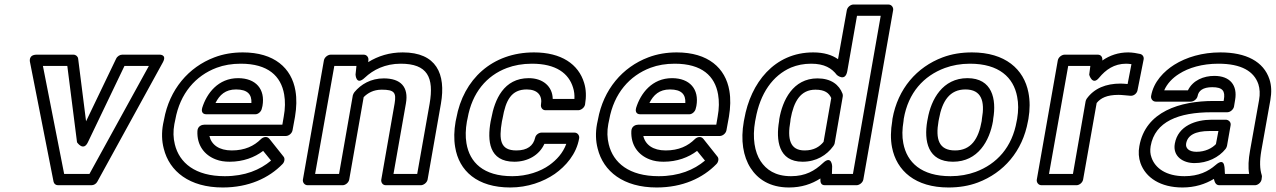

<svg xmlns="http://www.w3.org/2000/svg" viewBox="-20 -795 5648 850"><path d="M369 -165 531 -503H639L376 -25H264L170 -503H278L321 -165C321 -165 349 -123 369 -165ZM361 -258 326 -535C325 -545 316 -553 305 -553H143C103 -553 113 -519 113 -519L217 9C219 19 227 25 237 25H385C395 25 406 19 411 9L701 -519C721 -556 684 -553 684 -553H521C511 -553 499 -546 494 -535Z M1180 -84C1131 -43 1065 -15 975 -15C844 -15 774 -74 754 -156C747 -184 746 -214 752 -246L756 -265C777 -382 846 -460 939 -495C971 -507 1007 -513 1046 -513C1167 -513 1224 -458 1238 -377C1243 -348 1243 -315 1236 -278L1230 -243H884C874 -243 855 -237 854 -215C851 -152 885 -108 936 -89C954 -82 974 -79 997 -79C1056 -79 1107 -98 1145 -127ZM907 -193H1246C1257 -193 1272 -203 1275 -218L1286 -278C1293 -320 1294 -358 1288 -393C1271 -494 1194 -563 1055 -563C1011 -563 968 -556 929 -541C815 -498 730 -399 706 -265L702 -246C695 -208 696 -171 705 -137C730 -36 819 35 966 35C1080 35 1170 -6 1231 -69C1239 -77 1243 -93 1235 -102L1173 -180C1161 -195 1143 -187 1135 -179C1105 -149 1064 -129 1006 -129C950 -129 916 -154 907 -193ZM1142 -326C1155 -400 1113 -449 1034 -449C946 -449 895 -382 875 -317C872 -307 872 -289 894 -289H1110C1125 -289 1137 -303 1139 -314ZM1093 -339H934C952 -375 978 -399 1025 -399C1076 -399 1095 -377 1093 -339Z M1679 -448C1622 -448 1578 -422 1549 -387C1546 -383 1543 -377 1542 -373L1481 -25H1375L1460 -503H1558L1554 -465C1554 -465 1556 -414 1595 -451C1632 -486 1685 -513 1754 -513C1873 -513 1902 -452 1882 -336L1827 -25H1722L1777 -337C1790 -410 1754 -448 1679 -448ZM1670 -398C1726 -398 1735 -385 1727 -337L1668 0C1666 11 1673 25 1688 25H1843C1854 25 1870 15 1873 0L1932 -336C1955 -468 1912 -563 1763 -563C1704 -563 1654 -547 1610 -520L1611 -530C1612 -541 1604 -553 1590 -553H1444C1433 -553 1417 -543 1414 -528L1321 0C1319 11 1327 25 1342 25H1497C1508 25 1523 15 1526 0L1590 -365C1608 -383 1633 -398 1670 -398Z M2152 -257C2137 -173 2144 -79 2257 -79C2315 -79 2367 -107 2390 -158H2487C2472 -117 2444 -87 2412 -64C2373 -36 2314 -15 2248 -15C2120 -15 2059 -76 2045 -161C2040 -191 2041 -222 2047 -257L2050 -271C2070 -385 2134 -460 2224 -494C2256 -506 2293 -513 2335 -513C2442 -513 2498 -470 2517 -407C2522 -392 2524 -374 2523 -357H2427C2426 -413 2383 -449 2321 -449C2210 -449 2170 -354 2155 -271ZM2000 -271 1997 -257C1990 -217 1989 -179 1995 -144C2012 -38 2093 35 2239 35C2316 35 2385 10 2436 -25C2484 -59 2532 -112 2544 -183C2546 -194 2538 -208 2523 -208H2378C2366 -208 2352 -199 2349 -185C2341 -150 2315 -129 2266 -129C2195 -129 2188 -175 2202 -257L2205 -271C2219 -352 2244 -399 2312 -399C2360 -399 2382 -372 2375 -332C2373 -321 2380 -307 2395 -307H2540C2551 -307 2567 -317 2570 -332C2576 -367 2575 -399 2566 -428C2541 -511 2465 -563 2344 -563C2159 -563 2031 -444 2000 -271Z M3101 -84C3052 -43 2986 -15 2896 -15C2765 -15 2695 -74 2675 -156C2668 -184 2667 -214 2673 -246L2677 -265C2698 -382 2767 -460 2860 -495C2892 -507 2928 -513 2967 -513C3088 -513 3145 -458 3159 -377C3164 -348 3164 -315 3157 -278L3151 -243H2805C2795 -243 2776 -237 2775 -215C2772 -152 2806 -108 2857 -89C2875 -82 2895 -79 2918 -79C2977 -79 3028 -98 3066 -127ZM2828 -193H3167C3178 -193 3193 -203 3196 -218L3207 -278C3214 -320 3215 -358 3209 -393C3192 -494 3115 -563 2976 -563C2932 -563 2889 -556 2850 -541C2736 -498 2651 -399 2627 -265L2623 -246C2616 -208 2617 -171 2626 -137C2651 -36 2740 35 2887 35C3001 35 3091 -6 3152 -69C3160 -77 3164 -93 3156 -102L3094 -180C3082 -195 3064 -187 3056 -179C3026 -149 2985 -129 2927 -129C2871 -129 2837 -154 2828 -193ZM3063 -326C3076 -400 3034 -449 2955 -449C2867 -449 2816 -382 2796 -317C2793 -307 2793 -289 2815 -289H3031C3046 -289 3058 -303 3060 -314ZM3014 -339H2855C2873 -375 2899 -399 2946 -399C2997 -399 3016 -377 3014 -339Z M3623 -73C3587 -39 3546 -15 3482 -15C3412 -15 3372 -44 3347 -82C3321 -122 3310 -184 3323 -258L3325 -268C3345 -382 3401 -461 3482 -496C3509 -507 3538 -513 3571 -513C3630 -513 3662 -493 3685 -463C3685 -463 3722 -431 3731 -480L3774 -725H3879L3756 -25H3663L3664 -59C3664 -59 3662 -110 3623 -73ZM3632 25H3772C3783 25 3799 15 3802 0L3934 -750C3936 -761 3928 -775 3913 -775H3758C3747 -775 3732 -765 3729 -750L3690 -533C3663 -552 3627 -563 3580 -563C3408 -563 3303 -428 3275 -268L3273 -258C3258 -174 3270 -102 3303 -51C3334 -3 3387 35 3473 35C3528 35 3573 20 3612 -5C3611 12 3614 25 3632 25ZM3710 -380C3695 -420 3659 -448 3599 -448C3490 -448 3444 -350 3430 -268L3429 -258C3415 -177 3425 -79 3533 -79C3594 -79 3640 -108 3669 -148C3672 -152 3674 -156 3675 -160L3711 -368C3712 -372 3711 -376 3710 -380ZM3660 -361 3626 -167C3608 -145 3583 -129 3542 -129C3477 -129 3465 -180 3479 -258L3480 -268C3494 -346 3524 -398 3590 -398C3632 -398 3650 -383 3660 -361Z M3981 -269C4001 -385 4069 -459 4163 -494C4196 -506 4233 -513 4274 -513C4403 -513 4467 -452 4483 -367C4489 -337 4489 -305 4483 -269L4481 -259C4461 -143 4393 -69 4299 -34C4266 -22 4229 -15 4188 -15C4059 -15 3995 -76 3979 -161C3973 -191 3974 -223 3980 -259ZM3931 -269 3930 -259C3923 -218 3922 -179 3929 -143C3949 -39 4032 35 4179 35C4226 35 4269 28 4309 13C4423 -30 4507 -125 4531 -259L4533 -269C4540 -310 4540 -349 4533 -385C4513 -489 4430 -563 4283 -563C4236 -563 4193 -556 4153 -541C4039 -498 3955 -403 3931 -269ZM4377 -269C4392 -356 4373 -449 4263 -449C4153 -449 4102 -355 4087 -269L4085 -259C4070 -171 4087 -79 4199 -79C4310 -79 4361 -172 4376 -259ZM4327 -269 4326 -259C4312 -180 4279 -129 4208 -129C4136 -129 4121 -179 4135 -259L4137 -269C4151 -347 4184 -399 4254 -399C4325 -399 4341 -347 4327 -269Z M4966 -513C4972 -513 4981 -512 4989 -511L4972 -423C4960 -424 4951 -425 4941 -425C4876 -425 4824 -404 4791 -358C4788 -354 4787 -350 4786 -346L4730 -25H4624L4709 -503H4807L4802 -464C4802 -464 4816 -414 4846 -451C4875 -486 4912 -513 4966 -513ZM4840 -553H4693C4682 -553 4666 -543 4663 -528L4570 0C4568 11 4576 25 4591 25H4746C4757 25 4772 15 4775 0L4835 -339C4853 -361 4880 -375 4932 -375C4947 -375 4969 -372 4985 -371C5001 -370 5014 -383 5016 -396L5043 -532C5045 -543 5039 -553 5028 -556C5015 -559 4993 -563 4975 -563C4931 -563 4893 -550 4860 -527C4862 -541 4855 -553 4840 -553Z M5514 -128C5507 -89 5505 -55 5510 -25H5403C5400 -40 5409 -106 5361 -64C5329 -36 5286 -15 5224 -15C5142 -15 5094 -51 5078 -97C5072 -113 5071 -129 5074 -148C5093 -257 5198 -298 5344 -298H5413C5428 -298 5441 -312 5443 -323L5448 -353C5459 -417 5426 -459 5356 -459C5309 -459 5261 -440 5239 -395H5134C5147 -425 5171 -450 5200 -468C5242 -495 5302 -513 5374 -513C5476 -513 5532 -479 5551 -422C5557 -403 5559 -379 5554 -352ZM5378 25H5536C5547 25 5562 15 5565 0L5566 -8C5567 -12 5567 -16 5566 -19C5557 -47 5556 -81 5564 -128L5604 -352C5610 -386 5609 -417 5600 -444C5574 -523 5496 -563 5383 -563C5303 -563 5232 -542 5178 -508C5134 -480 5087 -434 5076 -370C5074 -359 5082 -345 5097 -345H5252C5263 -345 5279 -355 5282 -370C5286 -393 5305 -409 5347 -409C5393 -409 5405 -392 5398 -353L5397 -348H5353C5205 -348 5051 -302 5024 -148C5019 -122 5021 -96 5029 -73C5052 -8 5118 35 5215 35C5270 35 5316 20 5354 -3C5357 9 5361 25 5378 25ZM5181 -159C5171 -103 5217 -73 5268 -73C5325 -73 5376 -98 5406 -136C5409 -140 5411 -145 5412 -149L5428 -240C5431 -255 5418 -265 5407 -265H5344C5275 -265 5195 -239 5181 -159ZM5231 -159C5237 -196 5271 -215 5335 -215H5374L5363 -157C5346 -139 5316 -123 5277 -123C5242 -123 5228 -140 5231 -159Z"/></svg>

Font: Asimov
Style: WidOuIt
Weight: 500
Designer: Google
Version: Version 2.000980; 2014